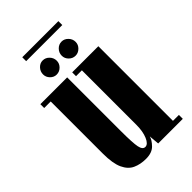

<svg xmlns="http://www.w3.org/2000/svg" viewBox="-228 -817 904 904"><g transform="rotate(-45 224.0 -365.0)"><path d="M181.5 11Q144.5 11 116 -2Q87.5 -15 71.2 -50Q55 -85 55 -150.5V-497.5H11.5V-523H190V-165.5Q190 -86 195.8 -58.5Q201.5 -31 219 -31Q237 -31 249.8 -60.8Q262.5 -90.5 262.5 -135V-497.5H223.5V-523H397.5V-26H437V0H273L268.5 -51.5Q264 -32.5 243 -10.8Q222 11 181.5 11ZM290.5 -567Q271.5 -567 257.8 -580.8Q244 -594.5 244 -613Q244 -632.5 257.8 -646.8Q271.5 -661 290.5 -661Q308.5 -661 322.5 -646.8Q336.5 -632.5 336.5 -613Q336.5 -594.5 322.5 -580.8Q308.5 -567 290.5 -567ZM164.5 -567Q146.5 -567 133 -580.8Q119.5 -594.5 119.5 -613Q119.5 -632.5 133 -646.8Q146.5 -661 164.5 -661Q183.5 -661 197.2 -646.8Q211 -632.5 211 -613Q211 -594.5 197.2 -580.8Q183.5 -567 164.5 -567ZM107.5 -713.5V-739.5H348V-713.5Z"/></g></svg>

Font: Imbue 50pt ExtraBold
Style: Regular
Weight: 800
Designer: Tyler Finck
Foundry: Etcetera Type Company
Version: Version 1.102; ttfautohint (v1.8.3)